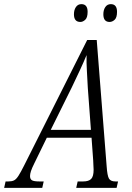

<svg xmlns="http://www.w3.org/2000/svg" viewBox="-70 -907 636 927"><path d="M-50 0 -43 -31H-29Q-13 -31 -2.5 -36Q8 -41 19 -58Q30 -75 47 -109L351 -714H397L445 -103Q448 -59 456 -45Q464 -31 487 -31H500L493 0H298L305 -31H332Q358 -31 370 -43Q382 -55 382 -88Q382 -95 381 -108.5Q380 -122 380 -132L372 -242H156L96 -119Q84 -95 79.5 -81Q75 -67 75 -57Q75 -42 84.5 -36.5Q94 -31 119 -31H141L134 0ZM277 -486 175 -280H369L354 -482Q352 -526 349.5 -565.5Q347 -605 348 -641Q333 -605 316.5 -569.5Q300 -534 277 -486ZM459 -801Q429 -801 429 -838Q429 -859 438.5 -873Q448 -887 465 -887Q495 -887 495 -850Q495 -822 483.5 -811.5Q472 -801 459 -801ZM318 -801Q287 -801 287 -838Q287 -859 296.5 -873Q306 -887 323 -887Q353 -887 353 -850Q353 -822 341.5 -811.5Q330 -801 318 -801Z"/></svg>

Font: Noto Serif ExtraCondensed Light
Style: Italic
Weight: 300
Width: 2
Italic angle: -12°
Designer: Monotype Design Team
Foundry: Monotype Imaging Inc.
Version: Version 2.014; ttfautohint (v1.8.4.7-5d5b)